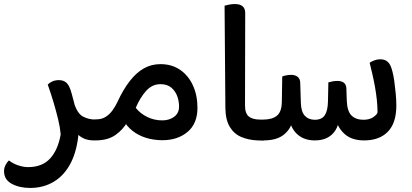

<svg xmlns="http://www.w3.org/2000/svg" viewBox="-70 -694 2036 949"><path d="M230 -30Q227 -64 217.5 -103.5Q208 -143 195 -187Q182 -231 166 -276Q173 -284 187.5 -291Q202 -298 221 -298Q245 -298 259.5 -284Q274 -270 284 -232Q298 -186 307 -136.5Q316 -87 319 -43Q312 48 280.5 110Q249 172 197 203.5Q145 235 79 235Q26 235 -12 214.5Q-50 194 -50 152Q-50 136 -42.5 121.5Q-35 107 -26 99Q-7 114 19 123Q45 132 69 132Q139 132 178 89Q217 46 230 -30ZM394 0Q347 0 318.5 -26.5Q290 -53 269 -118L296 -185Q312 -133 340 -118Q368 -103 403 -103H410V0ZM410 0V-103Q415 -94 418.5 -81.5Q422 -69 422 -52Q422 -34 418 -21Q414 -8 410 0Z M394 0V-104H405Q433 -104 452.5 -116.5Q472 -129 486 -148.5Q500 -168 510 -189Q539 -252 571.5 -293.5Q604 -335 641 -356Q678 -377 723 -377Q779 -377 820 -349Q861 -321 883.5 -272Q906 -223 906 -161Q906 -83 857 -42Q808 -1 733 -1Q690 -1 652.5 -12.5Q615 -24 586 -46.5Q557 -69 541 -99L560 -92Q538 -53 501 -27Q464 -1 406 0ZM732 -99Q767 -99 791 -117Q815 -135 815 -167Q815 -195 805.5 -220Q796 -245 776 -261.5Q756 -278 723 -278Q682 -278 652 -244.5Q622 -211 601 -161Q623 -133 657.5 -116Q692 -99 732 -99Z M1142 -630 1141 -173Q1141 -133 1160 -118Q1179 -103 1215 -103H1233V1L1202 0Q1158 -2 1122.5 -17Q1087 -32 1066 -66.5Q1045 -101 1044 -159L1040 -666Q1047 -668 1061.5 -671Q1076 -674 1091 -674Q1116 -674 1129 -663Q1142 -652 1142 -630ZM1233 1V-102Q1238 -94 1241.5 -81Q1245 -68 1245 -51Q1245 -34 1241.5 -20.5Q1238 -7 1233 1Z M1598 -294Q1617 -294 1629 -285.5Q1641 -277 1642 -257L1644 -197Q1646 -144 1667.5 -123Q1689 -102 1727 -102Q1757 -102 1776.5 -116Q1796 -130 1796 -140Q1796 -169 1792.5 -201.5Q1789 -234 1783 -267Q1777 -300 1770 -330Q1763 -360 1757 -384Q1766 -390 1780 -395.5Q1794 -401 1810 -401Q1833 -401 1847.5 -387.5Q1862 -374 1870 -339Q1875 -321 1879 -292Q1883 -263 1886 -231Q1889 -199 1889 -172Q1889 -86 1847 -43Q1805 0 1730 0Q1668 0 1633 -32Q1598 -64 1591 -106H1607Q1603 -75 1588.5 -51Q1574 -27 1548.5 -13.5Q1523 0 1486 0Q1434 0 1401 -29Q1368 -58 1361 -105L1377 -104Q1371 -61 1335.5 -30.5Q1300 0 1233 0H1217V-103H1232Q1275 -103 1298.5 -122Q1322 -141 1323 -189L1325 -316Q1332 -319 1344.5 -321.5Q1357 -324 1370 -324Q1389 -324 1401.5 -314Q1414 -304 1414 -283L1417 -187Q1418 -142 1436.5 -122Q1455 -102 1486 -102Q1520 -102 1535 -124Q1550 -146 1551 -192L1553 -287Q1560 -289 1572.5 -291.5Q1585 -294 1598 -294Z"/></svg>

Font: Baloo Bhaijaan 2 Medium
Style: Regular
Weight: 500
Designer: Sanskriti Dholi, Noopur Datye and Ek Type
Foundry: Ek Type
Version: Version 1.701